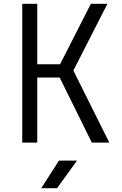

<svg xmlns="http://www.w3.org/2000/svg" viewBox="-20 -750 640 1010"><path d="M97 0V-730H176V-412H296L458 -730H545L366 -379L555 0H463L294 -342H176V0ZM197 240 290 95H385L280 240Z"/></svg>

Font: JetBrains Mono NL Light
Style: Regular
Weight: 300
Monospace: yes
Designer: Philipp Nurullin, Konstantin Bulenkov
Foundry: JetBrains
Version: Version 2.305; ttfautohint (v1.8.4.7-5d5b)